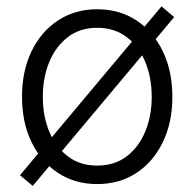

<svg xmlns="http://www.w3.org/2000/svg" viewBox="-20 -577 621 613"><path d="M290 10.7Q219.7 10.7 165.5 -24.7Q111.3 -60.1 80.8 -123Q50.3 -186 50.3 -267.6Q50.3 -350.6 80.8 -413.6Q111.3 -476.6 165.5 -512Q219.7 -547.4 290 -547.4Q361.3 -547.4 415.3 -512Q469.2 -476.6 499.8 -413.3Q530.3 -350.1 530.3 -267.6Q530.3 -186 499.8 -123Q469.2 -60.1 415.3 -24.7Q361.3 10.7 290 10.7ZM290 -48.3Q345.7 -48.3 384.5 -77.9Q423.3 -107.4 443.8 -157.2Q464.4 -207 464.4 -267.6Q464.4 -329.1 443.8 -379.2Q423.3 -429.2 384.3 -458.7Q345.2 -488.3 290 -488.3Q235.4 -488.3 196.5 -458.5Q157.7 -428.7 137.2 -378.9Q116.7 -329.1 116.7 -267.6Q116.7 -206.5 137.2 -157Q157.7 -107.4 196.5 -77.9Q235.4 -48.3 290 -48.3ZM84.5 16.6 43.9 -17.6 495.6 -556.6 536.1 -522.5Z"/></svg>

Font: Inter 18pt Light
Style: Regular
Weight: 300
Designer: Rasmus Andersson
Foundry: rsms
Version: Version 4.001;git-66647c0bb